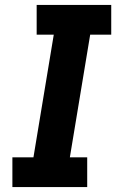

<svg xmlns="http://www.w3.org/2000/svg" viewBox="-20 -755 490 775"><path d="M30 0V-120H115L197 -615H128V-735H429V-615H344L262 -120H332V0Z"/></svg>

Font: Iosevka Etoile Heavy Oblique
Style: Regular
Weight: 900
Italic angle: -9°
Designer: Belleve Invis
Foundry: Belleve Invis
Version: Version 15.5.2; ttfautohint (v1.8.4)